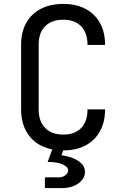

<svg xmlns="http://www.w3.org/2000/svg" viewBox="-20 -760 640 983"><path d="M210 203V148H280Q302 148 315.5 136.5Q329 125 329 112Q329 95 301.5 82Q274 69 224 69L259 -26H316L295 35Q321 38 349 48Q377 58 396 76Q415 94 415 120Q415 154 382 178.5Q349 203 295 203ZM304 10Q238 10 189.5 -15Q141 -40 114.5 -87.5Q88 -135 88 -200V-530Q88 -596 114.5 -643Q141 -690 189.5 -715Q238 -740 304 -740Q370 -740 418 -714.5Q466 -689 492 -642Q518 -595 518 -530H428Q428 -592 395.5 -625.5Q363 -659 304 -659Q245 -659 211.5 -626Q178 -593 178 -531V-200Q178 -138 211.5 -104.5Q245 -71 304 -71Q363 -71 395.5 -104.5Q428 -138 428 -200H518Q518 -136 492 -88.5Q466 -41 418 -15.5Q370 10 304 10Z"/></svg>

Font: JetBrains Mono Zero
Style: Regular-Zero
Weight: 400
Designer: Philipp Nurullin, Konstantin Bulenkov
Foundry: JetBrains
Version: Version 2.211